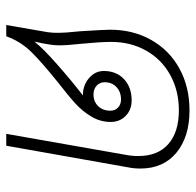

<svg xmlns="http://www.w3.org/2000/svg" viewBox="-26 -600 626 614"><g transform="rotate(90 287.0 -293.0)"><path d="M519 -429Q519 -408 515 -389L446 0H408L475 -381Q479 -401 479 -422Q479 -485 440.5 -518.5Q402 -552 333 -552Q270 -552 220 -524.5Q170 -497 142 -447.5Q114 -398 114 -335Q114 -302 120 -240Q125 -195 125 -167Q125 -143 113 -90Q134 -117 185 -162Q236 -207 285 -245Q253 -245 230 -264.5Q207 -284 207 -312Q207 -352 233 -376.5Q259 -401 301 -401Q331 -401 350.5 -382Q370 -363 370 -334Q370 -301 353 -272.5Q336 -244 311.5 -221.5Q287 -199 243 -165Q182 -116 147.5 -81.5Q113 -47 96 0H60L83 -133Q85 -149 85 -161Q85 -191 80 -236Q75 -314 75 -332Q75 -406 108 -464Q141 -522 199.5 -554Q258 -586 333 -586Q418 -586 468.5 -544Q519 -502 519 -429ZM334 -333Q334 -348 324 -357.5Q314 -367 298 -367Q274 -367 258.5 -352.5Q243 -338 243 -315Q243 -299 254 -289Q265 -279 282 -279Q305 -279 319.5 -294Q334 -309 334 -333Z"/></g></svg>

Font: Sarabun Thin
Style: Italic
Weight: 250
Italic angle: -10°
Designer: Suppakit Chalermlarp | Katatrad Co.,Ltd.
Foundry: Cadson Demak Co.,Ltd.
Version: Version 1.000; ttfautohint (v1.6)